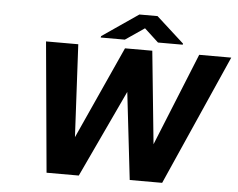

<svg xmlns="http://www.w3.org/2000/svg" viewBox="-59 -972 1295 1044"><g transform="rotate(5 589.0 -450.5)"><path d="M798 -205 747 -711H598L369 -206L343 -711H167L232 0H408L631 -476L686 0H863L1178 -711H1003ZM910 -764 759 -901H660L463 -766L461 -758H593L697 -829L774 -758H909Z"/></g></svg>

Font: Asimov
Style: XWidIt
Weight: 500
Designer: Google
Version: Version 2.000980; 2014